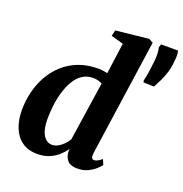

<svg xmlns="http://www.w3.org/2000/svg" viewBox="-145 -945 1036 1084"><g transform="rotate(20 373.5 -403.5)"><path d="M493 -104Q490.5 -86 494.2 -76.5Q498 -67 509 -67Q517 -67 527.5 -71.8Q538 -76.5 554.5 -90L568 -58.5Q561.5 -50 544 -33.5Q526.5 -17 499.2 -3.5Q472 10 435 10Q396 10 377.8 -9Q359.5 -28 357 -62L357.5 -79.5Q344 -58.5 321.5 -37.8Q299 -17 267.5 -3.5Q236 10 195.5 10Q138.5 10 101.5 -17.5Q64.5 -45 47 -91.2Q29.5 -137.5 29.5 -194Q29.5 -248.5 42.2 -302Q55 -355.5 81 -402Q107 -448.5 146 -484.2Q185 -520 237.5 -540.5Q290 -561 356.5 -561Q369.5 -561 384 -559Q398.5 -557 411.5 -554L437 -740L363 -760.5L371 -796L568 -817L593.5 -803ZM401.5 -488Q390.5 -494 376.5 -497.8Q362.5 -501.5 346.5 -501.5Q309 -501.5 281.2 -482.5Q253.5 -463.5 234.8 -431.2Q216 -399 204.2 -359.2Q192.5 -319.5 187.5 -277Q182.5 -234.5 182.5 -195.5Q182.5 -155.5 191.2 -126.8Q200 -98 216.5 -82.5Q233 -67 254.5 -67Q274.5 -67 292.2 -77Q310 -87 324.8 -102.5Q339.5 -118 348.5 -133.5ZM685 -573 621.5 -575 619 -585.5Q625 -609 629.2 -637.2Q633.5 -665.5 638 -705Q641.5 -735.5 640 -756.8Q638.5 -778 635 -791.5L641.5 -810.5H743.5Q746.5 -800 747 -784.8Q747.5 -769.5 744.5 -742.5Q741.5 -707.5 731.8 -677Q722 -646.5 709.5 -620.5Q697 -594.5 685 -573Z"/></g></svg>

Font: Merriweather 36pt ExtraBold
Style: Italic
Weight: 800
Italic angle: -7.8°
Version: Version 2.101